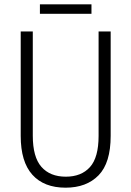

<svg xmlns="http://www.w3.org/2000/svg" viewBox="-20 -860 609 890"><path d="M493 -230Q493 -105 437 -47.5Q381 10 284 10Q184 10 130 -50Q76 -110 76 -230V-714H132V-231Q132 -132 172 -86.5Q212 -41 285 -41Q357 -41 397 -85.5Q437 -130 437 -230V-714H493ZM404 -840V-796H165V-840Z"/></svg>

Font: Noto Sans Gujarati UI Condensed Light
Style: Regular
Weight: 300
Width: 3
Designer: Jelle Bosma - Monotype Design Team, Universal Thirst
Foundry: Monotype Imaging Inc.
Version: Version 2.106; ttfautohint (v1.8.4.7-5d5b)